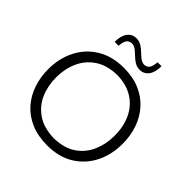

<svg xmlns="http://www.w3.org/2000/svg" viewBox="-249 -1153 1351 1351"><g transform="rotate(45 426.0 -478.0)"><path d="M429.7 11.2Q336.4 11.2 266.1 -19.3Q195.8 -49.8 148.9 -103.3Q102.1 -156.7 78.6 -226.1Q55.2 -295.4 55.2 -373Q55.2 -481.4 99.1 -568.4Q143.1 -655.3 226.3 -706.3Q309.6 -757.3 426.8 -757.3Q516.6 -757.3 585.7 -727.5Q654.8 -697.8 701.9 -645Q749 -592.3 773.2 -522.7Q797.4 -453.1 797.4 -373Q797.4 -263.2 753.2 -176.3Q709 -89.4 626.7 -39.1Q544.4 11.2 429.7 11.2ZM427.7 -57.6Q528.8 -60.1 592.8 -104.2Q656.7 -148.4 687 -219.5Q717.3 -290.5 717.3 -373Q717.3 -462.4 684.8 -532.7Q652.3 -603 588.1 -644.5Q523.9 -686 427.7 -688.5Q328.6 -686 263.7 -642.6Q198.7 -599.1 167 -528.3Q135.3 -457.5 135.3 -373Q135.3 -288.6 166.3 -217.8Q197.3 -147 262 -103.5Q326.7 -60.1 427.7 -57.6ZM513.2 -825.2Q484.9 -825.2 462.9 -839.1Q440.9 -853 422.1 -871.3Q403.3 -889.6 384.5 -904.1Q365.7 -918.5 343.8 -918.9Q317.4 -917.5 304.7 -899.2Q292 -880.9 289.1 -840.3H250Q250 -901.4 274.7 -934.1Q299.3 -966.8 341.8 -966.8Q370.1 -966.8 392.1 -952.9Q414.1 -939 432.9 -920.7Q451.7 -902.3 470.2 -888.2Q488.8 -874 510.7 -873Q538.1 -875 550 -893.3Q562 -911.6 565.4 -952.1H604.5Q604.5 -891.6 579.8 -858.4Q555.2 -825.2 513.2 -825.2Z"/></g></svg>

Font: Pinar DS1 Regular
Style: Regular
Weight: 400
Designer: Amin Abedi
Version: Version 3.000